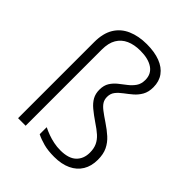

<svg xmlns="http://www.w3.org/2000/svg" viewBox="-215 -889 1024 1024"><g transform="rotate(45 296.5 -377.5)"><path d="M481 -627Q481 -591 467 -566.5Q453 -542 432.5 -524.5Q412 -507 391 -491.5Q370 -476 356 -458.5Q342 -441 342 -416Q342 -396 351 -381Q360 -366 380 -350.5Q400 -335 433 -313Q466 -291 491 -268.5Q516 -246 530.5 -216.5Q545 -187 545 -144Q545 -96 524 -61.5Q503 -27 463.5 -8.5Q424 10 369 10Q322 10 288.5 1Q255 -8 229 -21V-74Q249 -64 271 -56Q293 -48 317.5 -43Q342 -38 367 -38Q429 -38 458.5 -66Q488 -94 488 -141Q488 -172 477.5 -194.5Q467 -217 446.5 -235.5Q426 -254 394 -275Q359 -299 335 -319Q311 -339 298.5 -361.5Q286 -384 286 -414Q286 -447 300 -469Q314 -491 334.5 -507Q355 -523 375 -538.5Q395 -554 409 -574Q423 -594 423 -624Q423 -669 388.5 -692.5Q354 -716 294 -716Q248 -716 214.5 -701Q181 -686 162.5 -655Q144 -624 144 -574V0H87V-574Q87 -640 112.5 -682Q138 -724 185 -744.5Q232 -765 294 -765Q352 -765 394 -749Q436 -733 458.5 -702Q481 -671 481 -627Z"/></g></svg>

Font: Noto Sans Khmer Light
Style: Regular
Weight: 300
Version: Version 2.003